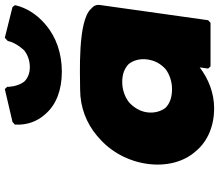

<svg xmlns="http://www.w3.org/2000/svg" viewBox="-76 -812 910 798"><g transform="rotate(-90 379.0 -413.0)"><path d="M353 -332C375 -349 405 -360 437 -360C468 -360 492 -352 512 -333C527 -314 535 -287 531 -256C527 -226 514 -201 491 -180C470 -164 440 -153 408 -153C374 -153 348 -162 330 -180C316 -198 307 -225 311 -256C315 -286 331 -312 353 -332ZM749 -482 742 -489C692 -546 467 -535 406 -535C333 -535 266 -509 214 -465L205 -457C147 -407 108 -335 97 -256C86 -177 105 -105 148 -56L154 -49C193 -5 254 22 328 22C392 22 451 -2 498 -38L493 -3L502 7H683L694 -3L757 -451C759 -463 757 -473 749 -482ZM609 -837 608 -836C599 -797 568 -767 568 -767C553 -755 529 -744 499 -744C471 -744 452 -754 439 -767C417 -795 417 -836 417 -836L418 -837L408 -848L271 -816L260 -806V-803C258 -756 273 -715 300 -684L306 -677C343 -635 403 -611 480 -611C557 -611 624 -635 674 -677L683 -685C718 -716 745 -757 756 -803V-806L749 -816L621 -848Z"/></g></svg>

Font: Hussar Woodtype
Style: UltraObl
Weight: 900
Foundry: Cannot Into Space Fonts
Version: Version 1.07